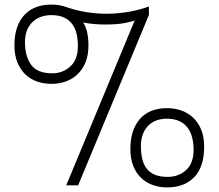

<svg xmlns="http://www.w3.org/2000/svg" viewBox="-20 -809 954 838"><path d="M709 9Q677 9 648 -1Q619 -11 597 -31.5Q575 -52 562 -83.5Q549 -115 549 -158Q549 -242 590.5 -289.5Q632 -337 709 -337Q741 -337 770.5 -327Q800 -317 822.5 -296Q845 -275 858 -243.5Q871 -212 871 -169Q871 -80 827.5 -35.5Q784 9 709 9ZM712 -37Q760 -37 792.5 -67Q825 -97 825 -155Q825 -183 819 -207.5Q813 -232 799.5 -250.5Q786 -269 763.5 -280Q741 -291 708 -291Q685 -291 664.5 -284Q644 -277 628.5 -262Q613 -247 604 -224.5Q595 -202 595 -172Q595 -142 600.5 -117Q606 -92 619.5 -74Q633 -56 655.5 -46.5Q678 -37 712 -37ZM208 -489Q254 -489 287 -519Q320 -549 320 -608Q320 -636 314.5 -660.5Q309 -685 295.5 -703.5Q282 -722 259.5 -732.5Q237 -743 204 -743Q181 -743 160 -736Q139 -729 123 -714Q107 -699 98 -677Q89 -655 89 -625Q89 -563 116 -526Q143 -489 208 -489ZM321 0H269L568 -720Q554 -714 521.5 -708Q489 -702 442 -702Q386 -702 343 -711Q366 -676 366 -611Q366 -568 353 -536.5Q340 -505 317.5 -484Q295 -463 266 -453Q237 -443 205 -443Q172 -443 142.5 -453Q113 -463 91 -484Q69 -505 56 -536.5Q43 -568 43 -611Q43 -657 55 -690.5Q67 -724 88.5 -746Q110 -768 139.5 -778.5Q169 -789 205 -789Q238 -789 267 -779Q352 -749 447 -749Q471 -749 497 -751.5Q523 -754 547.5 -758.5Q572 -763 593.5 -769Q615 -775 630 -781V-744Z"/></svg>

Font: Tanohe Sans Light
Style: Regular
Weight: 300
Designer: Village Type and Design LLC & Cristiano Sobral
Foundry: Cooper Hewitt Smithsonian Design Museum
Version: Version 1.00;September 29, 2021;FontCreator 13.0.0.2655 64-b